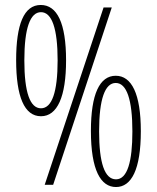

<svg xmlns="http://www.w3.org/2000/svg" viewBox="-20 -744 631 773"><path d="M144 -724C76 -724 45 -645 45 -502C45 -355 78 -276 145 -276C211 -276 246 -355 246 -501C246 -651 210 -724 144 -724ZM430 -714H397L160 0H194ZM145 -695C189 -695 212 -629 212 -501C212 -373 189 -308 145 -308C101 -308 78 -372 78 -501C78 -632 102 -695 145 -695ZM446 -439C381 -439 346 -365 346 -217C346 -58 386 9 447 9C509 9 547 -61 547 -216C547 -366 510 -439 446 -439ZM446 -410C490 -410 513 -343 513 -215C513 -94 493 -22 447 -22C401 -22 379 -89 379 -215C379 -346 403 -410 446 -410Z"/></svg>

Font: Noto Sans Ethiopic ExtraCondensed ExtraLight
Style: Regular
Weight: 200
Width: 2
Designer: Monotype Design Team
Foundry: Monotype Imaging Inc.
Version: Version 2.102